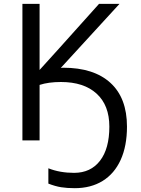

<svg xmlns="http://www.w3.org/2000/svg" viewBox="-20 -734 736 1004"><path d="M298.8 -305.2Q233.4 -305.2 187 -290V0H97.2V-713.9H187V-368.2L289.1 -481L498 -713.9H605L297.9 -378.9L310.1 -379.9Q470.7 -379.9 557.4 -300.8Q644 -221.7 644 -71.8Q644 29.3 611.1 101.8Q578.1 174.3 516.6 212.2Q455.1 250 371.1 250Q330.6 250 299.8 245.1Q269 240.2 232.9 226.1V146Q293 169.9 367.2 169.9Q454.1 169.9 502.9 106.7Q551.8 43.5 551.8 -71.8Q551.8 -183.6 485.1 -244.4Q418.5 -305.2 298.8 -305.2Z"/></svg>

Font: NotoPenekeko
Style: Regular
Weight: 400
Designer: Monotype Design team
Foundry: Monotype Imaging Inc.
Version: Version 1.04